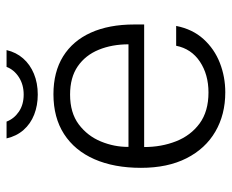

<svg xmlns="http://www.w3.org/2000/svg" viewBox="-82 -632 724 600"><g transform="rotate(-90 280.0 -332.0)"><path d="M120.5 -243.5Q120.5 -189.5 138.5 -143.8Q156.5 -98 194.2 -70.2Q232 -42.5 291 -42.5Q347 -42.5 387.2 -69.2Q427.5 -96 437 -143.5H499Q489 -92.5 458 -58.2Q427 -24 383.5 -7Q340 10 291.5 10Q222 10 168.8 -21Q115.5 -52 85.5 -111Q55.5 -170 55.5 -253.5Q55.5 -337.5 82.5 -399Q109.5 -460.5 161 -493.8Q212.5 -527 285.5 -527Q355 -527 403.8 -496.8Q452.5 -466.5 478 -410Q503.5 -353.5 503.5 -274.5V-243.5ZM121 -292.5H441.5Q441.5 -344 424.5 -385.5Q407.5 -427 372.8 -451Q338 -475 284.5 -475Q227.5 -475 191.2 -447.8Q155 -420.5 137.8 -378.5Q120.5 -336.5 121 -292.5ZM423.5 -673.5Q416.5 -643.5 397.5 -621.8Q378.5 -600 349.5 -588Q320.5 -576 284.5 -576Q250.5 -576 221.8 -587.2Q193 -598.5 173.8 -620.5Q154.5 -642.5 147.5 -673.5H200Q209 -650 231 -635Q253 -620 284.5 -620Q315.5 -620 338.8 -635Q362 -650 371 -673.5Z"/></g></svg>

Font: Public Sans ExtraLight
Style: Regular
Weight: 250
Designer: The Public Sans Project Authors: Dan O. Williams and USWDS (Libre Franklin designed by Pablo Impallari and Rodrigo Fuenz
Version: Version 1.007